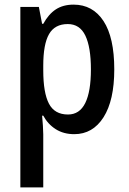

<svg xmlns="http://www.w3.org/2000/svg" viewBox="-20 -570 557 830"><path d="M298 -550Q381 -550 427.5 -479Q474 -408 474 -270Q474 -136 427.5 -63Q381 10 301 10Q255 10 221 -11.5Q187 -33 167 -70H162Q164 -48 165.5 -26.5Q167 -5 167 11V240H68V-540H148L162 -467H167Q190 -509 221.5 -529.5Q253 -550 298 -550ZM273 -466Q217 -466 192 -422.5Q167 -379 167 -286V-266Q167 -169 191.5 -122Q216 -75 274 -75Q324 -75 348.5 -124.5Q373 -174 373 -270Q373 -366 349 -416Q325 -466 273 -466Z"/></svg>

Font: Noto Sans Georgian Condensed Medium
Style: Regular
Weight: 500
Width: 3
Designer: Monotype Design Team, Akaki Razmadze
Foundry: Google LLC
Version: Version 2.005; ttfautohint (v1.8.4.7-5d5b)